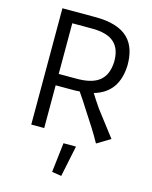

<svg xmlns="http://www.w3.org/2000/svg" viewBox="-146 -852 958 1210"><g transform="rotate(15 333.5 -247.5)"><path d="M107.4 0H191.9V-278.8H302.7C318.8 -278.8 333.5 -278.8 348.1 -280.8C374 -244.6 396.5 -208 419.4 -172.4C460 -110.8 499.5 -49.8 532.2 9.8L619.1 -43L492.7 -208C465.8 -246.6 444.3 -281.2 436.5 -293.9C541.5 -324.7 591.8 -398.9 596.7 -515.6C597.7 -662.6 530.3 -761.2 314 -758.8H107.4ZM191.9 -353V-683.6H314C460 -685.5 510.7 -623 509.8 -517.6C504.9 -397.9 436.5 -351.6 302.7 -353ZM334 61 311.5 253.9 373.5 263.7 415.5 61Z"/></g></svg>

Font: Duru Sans
Style: Regular
Weight: 400
Designer: Onur Yazıcıgil
Foundry: Onur Yazıcıgil
Version: Version 1.002